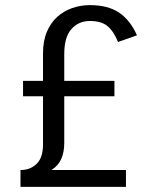

<svg xmlns="http://www.w3.org/2000/svg" viewBox="-20 -730 580 750"><path d="M331 -648Q287 -648 259 -616.5Q231 -585 231 -519V-414H427V-354H231V-172Q231 -135 219 -108.5Q207 -82 181 -66H472V0H60V-66H67Q102 -68 125 -92Q148 -116 148 -166V-354H70V-414H148V-521Q148 -570 163 -605.5Q178 -641 203.5 -664Q229 -687 262 -698.5Q295 -710 331 -710Q402 -710 445.5 -680.5Q489 -651 515 -592L441 -566Q424 -608 400 -628Q376 -648 331 -648Z"/></svg>

Font: Carrois Gothic
Style: Regular
Weight: 400
Designer: Ralph du Carrois
Foundry: Ralph du Carrois
Version: Version 1.001